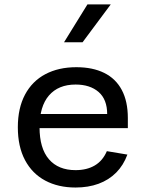

<svg xmlns="http://www.w3.org/2000/svg" viewBox="-20 -826 660 858"><path d="M321 -525.7Q394 -525.7 445.6 -500.2Q497.2 -474.8 524.2 -424Q551.3 -373.2 551.3 -298.5V-253.3H131.8V-316.7H484.2L459 -294.8V-315.5Q459 -381.8 420.6 -415Q382.2 -448.2 317.8 -448.2Q241 -448.2 198.8 -399.4Q156.7 -350.7 156.7 -257.3Q156.7 -163 198.7 -114.3Q240.7 -65.7 317.8 -65.7Q368.2 -65.7 403.7 -86.7Q439.2 -107.7 457.5 -150.5L549.3 -135.2Q531.8 -87.5 499.1 -54.6Q466.3 -21.7 420.4 -4.8Q374.5 12 317.7 12Q240.2 12 182.1 -19Q124 -50 91.8 -110.4Q59.7 -170.8 59.7 -257.3Q59.7 -342.8 91.8 -403.2Q124 -463.5 182.9 -494.6Q241.8 -525.7 321 -525.7ZM349 -637.2 474.8 -806.2H370.7L266.2 -637.2Z"/></svg>

Font: Monaspace Neon Var
Style: Regular
Weight: 400
Designer: Riley Cran and the Lettermatic Team
Version: Version 1.000 (Monaspace Neon Var)